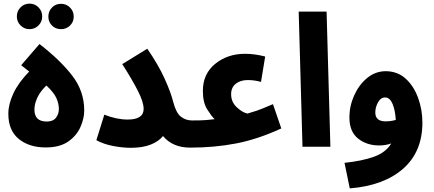

<svg xmlns="http://www.w3.org/2000/svg" viewBox="-20 -810 2397 1060"><path d="M445 -200Q445 -306 379.5 -391.5Q314 -477 198 -567L97 -450L141 -415Q81 -353 53.5 -293.5Q26 -234 26 -182Q26 -90 83.5 -43Q141 4 232 4Q310 4 356.5 -28.5Q403 -61 424 -108.5Q445 -156 445 -200ZM170 -205Q170 -235 185.5 -269.5Q201 -304 236 -338Q277 -300 291 -269Q305 -238 305 -208Q305 -181 289 -160Q273 -139 238 -139Q170 -139 170 -205ZM143 -649Q172 -649 192.5 -669.5Q213 -690 213 -719Q213 -749 192.5 -769.5Q172 -790 143 -790Q114 -790 93.5 -769.5Q73 -749 73 -719Q73 -690 93.5 -669.5Q114 -649 143 -649ZM317 -649Q346 -649 366.5 -669Q387 -689 387 -718Q387 -748 366.5 -768.5Q346 -789 317 -789Q287 -789 267 -768.5Q247 -748 247 -718Q247 -689 267 -669Q287 -649 317 -649Z M1030 5Q1115 5 1115 -72Q1115 -102 1097 -123.5Q1079 -145 1040 -145Q1005 -145 978.5 -166Q952 -187 937 -245Q924 -298 889 -375.5Q854 -453 793 -541L655 -456Q710 -370 741.5 -308Q773 -246 773 -209Q773 -150 685 -150Q623 -150 556 -177L512 -36Q552 -14 604.5 -4Q657 6 702 6Q767 6 811.5 -11.5Q856 -29 880 -59Q933 5 1030 5Z M1030 5Q1164 5 1283.5 -18Q1403 -41 1533 -101L1487 -235Q1422 -207 1396.5 -198.5Q1371 -190 1346 -183Q1318 -189 1287 -218Q1256 -247 1256 -290Q1256 -327 1281.5 -347.5Q1307 -368 1348 -368Q1384 -368 1421 -358L1444 -498Q1386 -513 1333 -513Q1236 -513 1168 -457.5Q1100 -402 1100 -308Q1100 -244 1124 -206Q1148 -168 1165 -152Q1140 -149 1116.5 -147Q1093 -145 1040 -145Z M1650 0 1629 -746H1783L1804 0Z M2312 -133Q2312 -204 2288.5 -269Q2265 -334 2220.5 -375Q2176 -416 2111 -417Q2052 -417 2006.5 -379Q1961 -341 1935 -282.5Q1909 -224 1909 -162Q1909 -83 1957 -45Q2005 -7 2073 -7Q2109 -7 2140 -18Q2110 32 2044 55.5Q1978 79 1882 89L1911 230Q2099 215 2205.5 121.5Q2312 28 2312 -133ZM2052 -189Q2052 -218 2067 -245Q2082 -272 2106 -272Q2132 -272 2147 -237Q2162 -202 2165 -148Q2138 -140 2109 -140Q2052 -140 2052 -189Z"/></svg>

Font: Noto Sans Arabic SemiCondensed Extra
Style: Regular
Weight: 800
Width: 4
Designer: Nadine Chahine - Monotype Design Team
Foundry: Monotype Imaging Inc.
Version: Version 1.902